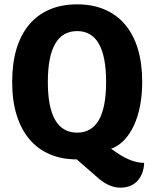

<svg xmlns="http://www.w3.org/2000/svg" viewBox="-20 -718 711 883"><path d="M435 104 333 15Q264 15 209 -8.5Q154 -32 115.5 -77.5Q77 -123 56.5 -189Q36 -255 36 -341Q36 -426 55.5 -492Q75 -558 113.5 -604Q152 -650 207.5 -674Q263 -698 335 -698Q407 -698 463 -673.5Q519 -649 557 -603Q595 -557 614.5 -491Q634 -425 634 -341Q634 -284 624.5 -233.5Q615 -183 596.5 -142.5Q578 -102 551.5 -74Q525 -46 491 -34L517 -16Q585 31 643 31Q641 82 612.5 113.5Q584 145 533 145Q484 145 435 104ZM335 -575Q200 -575 200 -341Q200 -108 335 -108Q468 -108 468 -341Q468 -575 335 -575Z"/></svg>

Font: Signika
Style: Bold
Weight: 700
Designer: Anna Giedrys
Foundry: Anna Giedrys
Version: Version 1.001